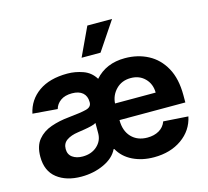

<svg xmlns="http://www.w3.org/2000/svg" viewBox="-111 -906 1136 1047"><g transform="rotate(-15 457.0 -383.0)"><path d="M634.2 10.7Q567.1 10.7 514.6 -15.1Q462 -40.8 435.4 -89.1H431.5Q409.8 -43.3 351.9 -16.5Q294 10.3 224.4 10.3Q139.9 10.3 87.4 -30.7Q34.8 -71.7 34.8 -152.3Q34.8 -213.1 63.6 -247.9Q92.3 -282.7 139.2 -299Q186.1 -315.3 239.7 -320.3Q311.1 -327.4 341.4 -335.4Q371.8 -343.4 371.8 -369.3V-371.4Q371.8 -405.2 350.7 -423.7Q329.5 -442.1 290.8 -442.1Q250.4 -442.1 225.9 -424.4Q201.3 -406.6 193.9 -379.3L54 -390.6Q70 -465.2 131.7 -508.9Q193.5 -552.6 294 -552.6Q338.8 -552.6 381.9 -537.1Q425.1 -521.7 449.6 -481.5Q512.4 -552.6 618.6 -552.6Q691.1 -552.6 749.1 -522Q807.2 -491.5 841.3 -429.9Q875.4 -368.3 875.4 -275.6V-234H503.6V-233.7Q503.6 -172.9 537.1 -137.6Q570.7 -102.3 627.1 -102.3Q665.1 -102.3 692.8 -118.3Q720.5 -134.2 732.2 -165.5L871.8 -156.2Q855.8 -80.3 791.4 -34.8Q726.9 10.7 634.2 10.7ZM259.2 -94.1Q308.9 -94.1 340.9 -123Q372.9 -152 372.9 -195V-252.8Q364 -246.8 345.3 -242.2Q326.7 -237.6 305.6 -234.2Q284.4 -230.8 267.8 -228.3Q228 -222.7 203.7 -206Q179.3 -189.3 179.3 -157.3Q179.3 -126.1 201.9 -110.1Q224.4 -94.1 259.2 -94.1ZM503.6 -327.8H733Q732.6 -376.4 701.5 -408Q670.5 -439.6 621.4 -439.6Q571 -439.6 538.7 -406.8Q506.4 -373.9 503.6 -327.8ZM392 -615.8 467.7 -777.3H607.2L498.9 -615.8Z"/></g></svg>

Font: Inter UI
Style: Bold
Weight: 700
Designer: Rasmus Andersson
Foundry: rsms
Version: 3.2;8d6f07862